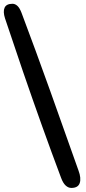

<svg xmlns="http://www.w3.org/2000/svg" viewBox="-21 -848 443 990"><path d="M347 121Q331 121 317.5 108.5Q304 96 294 69Q245.5 -60 196 -198.2Q146.5 -336.5 98.2 -477Q50 -617.5 5 -753Q-6.5 -788.5 2.8 -808.5Q12 -828.5 43.5 -828.5Q56.5 -828.5 68.2 -818.2Q80 -808 90 -782Q163 -588 238.2 -378.2Q313.5 -168.5 384 32Q398.5 71 390 96Q381.5 121 347 121Z"/></svg>

Font: Kablammo
Style: Regular
Weight: 400
Designer: Travis Kochel, Lizy Gershenzon, Daria Petrova, Ethan Cohen
Foundry: Vectro Type Foundry
Version: Version 1.002